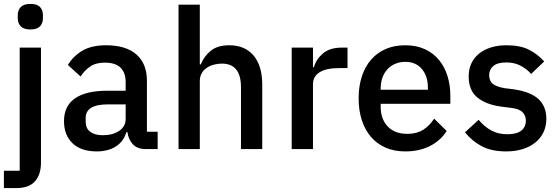

<svg xmlns="http://www.w3.org/2000/svg" viewBox="-23 -764 2865 984"><path d="M78 -520H187V70Q187 130 156.5 165Q126 200 60 200H-3V111H78ZM133 -613Q99 -613 83.5 -629Q68 -645 68 -670V-687Q68 -712 83.5 -728Q99 -744 133 -744Q167 -744 182 -728Q197 -712 197 -687V-670Q197 -645 182 -629Q167 -613 133 -613Z M724 0Q681 0 658 -24.5Q635 -49 630 -87H625Q610 -38 570 -13Q530 12 473 12Q392 12 348.5 -30Q305 -72 305 -143Q305 -221 361.5 -260Q418 -299 527 -299H621V-343Q621 -391 595 -417Q569 -443 514 -443Q468 -443 439 -423Q410 -403 390 -372L325 -431Q351 -475 398 -503.5Q445 -532 521 -532Q622 -532 676 -485Q730 -438 730 -350V-89H785V0ZM504 -71Q555 -71 588 -93.5Q621 -116 621 -154V-229H529Q416 -229 416 -159V-141Q416 -106 439.5 -88.5Q463 -71 504 -71Z M892 -740H1001V-434H1006Q1023 -476 1057.5 -504Q1092 -532 1152 -532Q1232 -532 1276.5 -479.5Q1321 -427 1321 -330V0H1212V-317Q1212 -438 1114 -438Q1093 -438 1072.5 -432.5Q1052 -427 1036 -416Q1020 -405 1010.5 -388Q1001 -371 1001 -349V0H892Z M1472 0V-520H1581V-420H1586Q1597 -460 1632 -490Q1667 -520 1729 -520H1758V-415H1715Q1650 -415 1615.5 -394Q1581 -373 1581 -332V0Z M2054 12Q1998 12 1954 -7Q1910 -26 1879 -61.5Q1848 -97 1831.5 -147.5Q1815 -198 1815 -260Q1815 -322 1831.5 -372.5Q1848 -423 1879 -458.5Q1910 -494 1954 -513Q1998 -532 2054 -532Q2111 -532 2154.5 -512Q2198 -492 2227 -456.5Q2256 -421 2270.5 -374Q2285 -327 2285 -273V-232H1928V-215Q1928 -155 1963.5 -116.5Q1999 -78 2065 -78Q2113 -78 2146 -99Q2179 -120 2202 -156L2266 -93Q2237 -45 2182 -16.5Q2127 12 2054 12ZM2054 -447Q2026 -447 2002.5 -437Q1979 -427 1962.5 -409Q1946 -391 1937 -366Q1928 -341 1928 -311V-304H2170V-314Q2170 -374 2139 -410.5Q2108 -447 2054 -447Z M2571 12Q2497 12 2447 -14Q2397 -40 2360 -86L2430 -150Q2459 -115 2494.5 -95.5Q2530 -76 2577 -76Q2625 -76 2648.5 -94.5Q2672 -113 2672 -146Q2672 -171 2655.5 -188.5Q2639 -206 2598 -211L2550 -217Q2470 -227 2424.5 -263.5Q2379 -300 2379 -372Q2379 -410 2393 -439.5Q2407 -469 2432.5 -489.5Q2458 -510 2493.5 -521Q2529 -532 2572 -532Q2642 -532 2686.5 -510Q2731 -488 2766 -449L2699 -385Q2679 -409 2646.5 -426.5Q2614 -444 2572 -444Q2527 -444 2505.5 -426Q2484 -408 2484 -379Q2484 -349 2503 -334Q2522 -319 2564 -312L2612 -306Q2698 -293 2737.5 -255.5Q2777 -218 2777 -155Q2777 -117 2762.5 -86.5Q2748 -56 2721 -34Q2694 -12 2656 0Q2618 12 2571 12Z"/></svg>

Font: IBM Plex Sans Devanagari Medium
Style: Regular
Weight: 500
Designer: Mike Abbink, Paul van der Laan, Pieter van Rosmalen, Erin McLaughlin
Foundry: Bold Monday
Version: Version 1.1